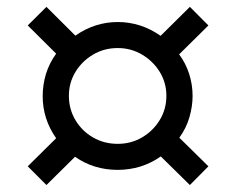

<svg xmlns="http://www.w3.org/2000/svg" viewBox="-20 -655 677 551"><path d="M113.3 -124 59.6 -177.7 141.1 -258.3Q102.5 -313.5 102.5 -378.9Q102.5 -411.6 111.8 -442.4Q121.1 -473.1 141.1 -501L59.6 -582L113.3 -635.3L196.3 -552.7Q224.1 -572.3 254.6 -582Q285.2 -591.8 317.9 -591.8Q384.3 -591.8 440.9 -552.2L524.9 -635.3L578.1 -582L494.1 -499Q512.7 -474.1 522.7 -443.4Q532.7 -412.6 532.7 -379.4Q532.7 -350.6 523.7 -318.8Q514.6 -287.1 494.6 -259.8L578.1 -177.7L524.9 -124L441.4 -206.1Q386.7 -167.5 317.4 -167.5Q283.7 -167.5 253.2 -176.8Q222.7 -186 195.3 -205.1ZM317.9 -242.2Q356.4 -242.2 388.2 -261Q419.9 -279.8 438.7 -311Q457.5 -342.3 457.5 -379.9Q457.5 -417.5 438.5 -448.5Q419.4 -479.5 387.7 -498.3Q356 -517.1 317.9 -517.1Q278.8 -517.1 247.1 -498.3Q215.3 -479.5 196.5 -448.5Q177.7 -417.5 177.7 -379.9Q177.7 -341.8 196.5 -310.3Q215.3 -278.8 247.1 -260.5Q278.8 -242.2 317.9 -242.2Z"/></svg>

Font: Kameron SemiBold
Style: Regular
Weight: 600
Designer: Vernon Adams
Foundry: Vernon Adams
Version: Version 1.100